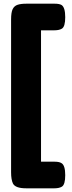

<svg xmlns="http://www.w3.org/2000/svg" viewBox="-20 -793 388 1039"><path d="M202 82H276Q301 82 313 90Q333 102 333 155Q333 206 315 217Q300 226 275 226H121Q63 226 50 200Q40 179 40 139V-687Q40 -726 48.5 -743.5Q57 -761 75 -767Q93 -773 122 -773H276Q301 -773 313 -766Q333 -753 333 -700Q333 -649 315 -638Q300 -629 275 -629H202Z"/></svg>

Font: Fredoka One
Style: Regular
Weight: 400
Version: Version 1.001;April 7, 2020;FontCreator 12.0.0.2522 64-bit